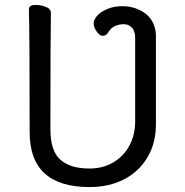

<svg xmlns="http://www.w3.org/2000/svg" viewBox="-20 -733 750 777"><path d="M342 24Q100 24 100 -198Q100 -586 97 -695Q97 -713 124 -713Q146 -713 166 -705Q186 -697 186 -680Q184 -584 184 -210Q184 -122 224.5 -86.5Q265 -51 342 -51Q396 -51 438 -75.5Q480 -100 503.5 -143.5Q527 -187 527 -242V-579Q527 -608 513.5 -621.5Q500 -635 482 -635Q437 -635 418 -602Q409 -588 396 -588Q383 -588 371 -605.5Q359 -623 359 -638Q359 -653 373 -669Q387 -685 414 -696.5Q441 -708 477 -708Q512 -708 544 -693Q606 -664 611 -594V-230Q611 -154 577 -96.5Q543 -39 482.5 -7.5Q422 24 342 24Z"/></svg>

Font: ToneOZ-Pinyin-WenKai-Medium
Style: Medium
Weight: 700
Designer: Fontworks Inc.
Foundry: ToneOZ
Version: Version 0.240331